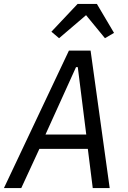

<svg xmlns="http://www.w3.org/2000/svg" viewBox="-29 -955 649 975"><path d="M442 0 417 -199H171L79 0H-9L321 -698H431L528 0ZM366 -614H357L202 -272H409ZM463 -935 550 -788 504 -761 408 -878 271 -761 232 -794 365 -935Z"/></svg>

Font: iA Writer Duo S
Style: Italic
Weight: 400
Italic angle: -9.5°
Designer: Mike Abbink, Paul van der Laan, Pieter van Rosmalen, Oliver Reichenstein
Foundry: Bold Monday and Information Architects Inc.
Version: Version 2.000